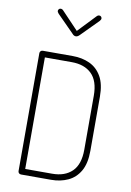

<svg xmlns="http://www.w3.org/2000/svg" viewBox="-105 -1053 760 1117"><g transform="rotate(10 275.0 -495.0)"><path d="M101 0Q93 0 88 -5Q83 -10 83 -17V-714Q83 -721 88 -726Q93 -731 101 -731H278Q333 -731 377.5 -710.5Q422 -690 448 -645Q474 -600 474 -525V-206Q474 -131 448 -86Q422 -41 377.5 -20.5Q333 0 278 0ZM119 -36H278Q353 -36 395.5 -77.5Q438 -119 438 -206V-525Q438 -612 395.5 -653.5Q353 -695 278 -695H119ZM275 -847Q263 -847 254 -858L154 -959Q150 -964 148 -967.5Q146 -971 146 -975Q146 -980 150 -985Q154 -990 161 -990Q170 -990 177 -982L275 -879L373 -982Q380 -990 389 -990Q396 -990 400 -985Q404 -980 404 -975Q404 -971 402 -967.5Q400 -964 396 -959L296 -858Q285 -847 275 -847Z"/></g></svg>

Font: Dosis ExtraLight ExtraLight
Style: Regular
Weight: 250
Version: Version 3.001; ttfautohint (v1.8.2)